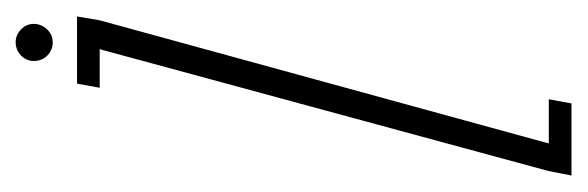

<svg xmlns="http://www.w3.org/2000/svg" viewBox="-304 -454 714 233"><g transform="rotate(-90 52.5 -337.0)"><path d="M-43.5 0H44L49 -27.5H-4.5L-3.5 -31.5L145 -573L149.5 -600H68L63 -572.5H110.5L109.5 -571.5L-38 -28ZM118 -629.5Q127.5 -629.5 134 -636.5Q140.5 -643.5 140.5 -652.5Q140.5 -661.5 133.8 -668Q127 -674.5 118.5 -674.5Q109 -674.5 102.2 -668Q95.5 -661.5 95.5 -652.5Q95.5 -642.5 102.2 -636Q109 -629.5 118 -629.5Z"/></g></svg>

Font: Anybody UltraCondensed ExtraLight
Style: Italic
Weight: 250
Width: 1
Italic angle: -10°
Version: Version 1.113;gftools[0.9.25]